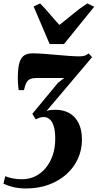

<svg xmlns="http://www.w3.org/2000/svg" viewBox="-68 -848 566 1114"><path d="M83 245.5Q44.5 245.5 12.5 238.2Q-19.5 231 -48 217.5L-37.5 174.5Q-16.5 183 7.8 187.5Q32 192 61 192Q101.5 192 136.2 175Q171 158 197.2 126.5Q223.5 95 238 52Q252.5 9 252.5 -42.5Q252.5 -88 243.8 -115.8Q235 -143.5 220 -156.2Q205 -169 186 -169Q174 -169 163 -165.5Q152 -162 139.5 -155.5L119.5 -187.5L268.5 -367.5L304.5 -395.5Q287 -395.5 267 -395.5Q247 -395.5 226.2 -395.5Q205.5 -395.5 184.8 -395.5Q164 -395.5 144.5 -395.5Q121 -395.5 107 -389.2Q93 -383 85 -368Q77 -353 71 -325H40.5Q38 -339 36.2 -366Q34.5 -393 36 -422Q38 -467 47.5 -492.2Q57 -517.5 75 -528Q93 -538.5 120.5 -538.5Q148.5 -538.5 185.5 -535.8Q222.5 -533 261.2 -529.5Q300 -526 334.8 -523.5Q369.5 -521 392 -521Q412 -521 423.5 -525Q435 -529 446 -538L466.5 -516.5L202 -204Q214.5 -208.5 226.5 -209.8Q238.5 -211 254.5 -211Q301 -211 335.5 -191Q370 -171 388.8 -132.2Q407.5 -93.5 407.5 -37.5Q407.5 21 384.2 72.5Q361 124 317.8 162.8Q274.5 201.5 215 223.5Q155.5 245.5 83 245.5ZM220 -592.5 127 -810.5 164.5 -828Q192.5 -800.5 220.5 -767Q248.5 -733.5 276.5 -703.5Q318 -735.5 357.2 -768.2Q396.5 -801 438.5 -828L478.5 -809L303.5 -592.5Z"/></svg>

Font: Merriweather 96pt Black
Style: Italic
Weight: 900
Italic angle: -7.8°
Version: Version 2.101